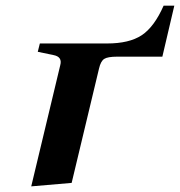

<svg xmlns="http://www.w3.org/2000/svg" viewBox="-20 -643 633 675"><path d="M89.8 12.2 191.9 -414.1Q199.7 -442.9 168.9 -449.2L112.8 -460.9L120.1 -490.2H356.9Q434.1 -490.2 478 -519Q522 -547.9 555.2 -623H592.8L550.8 -443.8H392.1Q358.4 -443.8 346.2 -435.8Q334 -427.7 328.1 -401.9L231.9 0Z"/></svg>

Font: Linguistics Pro
Style: Bold Italic
Weight: 700
Italic angle: -12°
Designer: Stefan Peev, Context Ltd
Foundry: Stefan Peev, Context Ltd
Version: Version 001.000